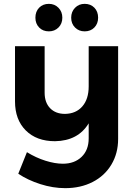

<svg xmlns="http://www.w3.org/2000/svg" viewBox="-20 -778 701 998"><path d="M304 -686Q304 -655 284 -635Q264 -615 234 -615Q203 -615 183.5 -635Q164 -655 164 -686Q164 -718 183.5 -738Q203 -758 234 -758Q264 -758 284 -737.5Q304 -717 304 -686ZM490 -686Q490 -655 470.5 -635Q451 -615 420 -615Q390 -615 370 -635Q350 -655 350 -686Q350 -717 370 -737.5Q390 -758 420 -758Q451 -758 470.5 -738Q490 -718 490 -686ZM594 -538V-56Q594 19 559 77.5Q524 136 461.5 168Q399 200 319 200Q255 200 189.5 179Q124 158 75 125L120 13Q167 42 216.5 57.5Q266 73 307 73Q367 73 404 37.5Q441 2 441 -59V-137Q386 -46 266 -44Q170 -44 114 -100Q58 -156 58 -251V-538H212V-296Q212 -245 240.5 -215.5Q269 -186 318 -186Q375 -187 408 -225Q441 -263 441 -329V-538Z"/></svg>

Font: TypoPRO Montserrat Alternates
Style: Regular
Weight: 600
Designer: Julieta Ulanovsky
Foundry: Julieta Ulanovsky
Version: Version 6.001